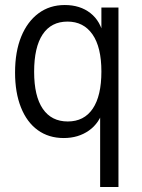

<svg xmlns="http://www.w3.org/2000/svg" viewBox="-20 -540 564 765"><path d="M379 205V-111L392 -105Q377 -50 334.5 -20Q292 10 234 10Q174 10 130.5 -21.5Q87 -53 63.5 -112Q40 -171 40 -251Q40 -334 64.5 -394Q89 -454 133.5 -487Q178 -520 238 -520Q299 -520 340 -488Q381 -456 393 -396L384 -391V-510H452V205ZM250 -56Q315 -56 349.5 -107Q384 -158 384 -255Q384 -352 348.5 -403Q313 -454 249 -454Q184 -454 150 -403Q116 -352 116 -254Q116 -157 150.5 -106.5Q185 -56 250 -56Z"/></svg>

Font: Instrument Sans SemiCondensed
Style: Regular
Weight: 400
Width: 4
Designer: Rodrigo Fuenzalida
Foundry: fragTYPE
Version: Version 1.000;gftools[0.9.28]